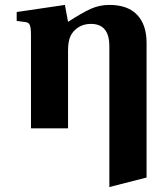

<svg xmlns="http://www.w3.org/2000/svg" viewBox="-20 -522 671 781"><path d="M424.8 238.8V-334Q424.8 -424.8 350.1 -424.8Q320.3 -424.8 299.1 -411.1Q277.8 -397.5 267.1 -376Q256.8 -354.5 256.8 -316.9V0H106V-379.9Q106 -409.7 101.3 -420.2Q96.7 -430.7 84 -432.1L47.9 -437V-473.1L244.1 -502L256.8 -433.1Q314 -470.2 349.4 -486.1Q384.8 -502 424.8 -502Q500 -502 538.1 -461.4Q576.2 -420.9 576.2 -348.1V200.2Z"/></svg>

Font: Linguistics Pro
Style: Bold
Weight: 700
Designer: Stefan Peev, Context Ltd
Foundry: Stefan Peev, Context Ltd
Version: Version 001.000